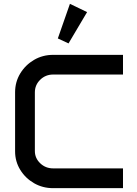

<svg xmlns="http://www.w3.org/2000/svg" viewBox="-20 -980 714 1000"><path d="M344.2 -960 433.6 -917 336.9 -753.9 281.2 -779.8ZM58.6 -499Q58.6 -553.2 85.4 -597.4Q112.3 -641.6 157.2 -668Q202.1 -694.3 256.8 -694.3H620.6V-591.8H256.8Q217.3 -591.8 189.5 -564.7Q161.6 -537.6 161.6 -499V-193.4Q161.6 -156.2 189.5 -129.6Q217.3 -103 256.8 -103H620.6V0H256.8Q202.1 0 157.2 -25.9Q112.3 -51.8 85.4 -95.5Q58.6 -139.2 58.6 -191.9Z"/></svg>

Font: Anta
Style: Regular
Weight: 400
Designer: Sergej Lebedev
Foundry: Sergej Lebedev
Version: Version 1.000; ttfautohint (v1.8.4.7-5d5b)